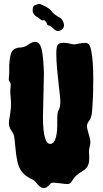

<svg xmlns="http://www.w3.org/2000/svg" viewBox="-20 -949 529 984"><path d="M205.1 -573.2 200.2 -351.6Q200.2 -204.1 241.2 -211.9Q276.4 -217.8 273.4 -335.9Q273.4 -371.1 278.8 -381.3Q284.2 -391.6 286.1 -398.4Q291 -418 288.1 -450.2Q286.1 -470.7 281.2 -511.7Q276.4 -552.7 272.5 -596.2Q268.6 -639.6 268.6 -674.8Q268.6 -710 275.9 -718.8Q283.2 -727.5 294.4 -729Q305.7 -730.5 317.9 -729Q330.1 -727.5 341.3 -724.6Q352.5 -721.7 359.9 -721.7Q367.2 -721.7 377.4 -724.1Q387.7 -726.6 397.9 -728Q408.2 -729.5 417.5 -729.5Q426.8 -729.5 434.6 -722.7Q442.4 -715.8 447.8 -688.5Q453.1 -661.1 455.6 -624Q458 -586.9 458 -544.4Q458 -502 457 -463.9Q453.1 -379.9 449.7 -362.3Q446.3 -344.7 441.4 -336.9Q436.5 -329.1 431.6 -322.3Q421.9 -308.6 428.7 -283.2Q435.5 -257.8 439.5 -244.1Q446.3 -219.7 440.4 -200.2Q434.6 -180.7 436.5 -162.1Q441.4 -112.3 424.8 -90.8Q417 -80.1 400.4 -70.3Q367.2 -51.8 351.6 -25.4Q343.8 -9.8 333 -6.8Q327.1 -4.9 315.4 -6.3Q303.7 -7.8 290 -9.3Q276.4 -10.7 263.7 -12.2Q251 -13.7 246.1 -12.2Q241.2 -10.7 237.3 -6.3Q233.4 -2 228.5 2.9Q202.1 29.3 173.8 -2.9Q168 -9.8 162.6 -16.1Q157.2 -22.5 152.3 -25.9Q147.5 -29.3 139.2 -32.7Q130.9 -36.1 121.1 -43Q79.1 -68.4 68.4 -125Q62.5 -152.3 58.6 -195.8Q54.7 -239.3 52.2 -251Q49.8 -262.7 40 -276.9Q30.3 -291 27.3 -303.2Q24.4 -315.4 26.4 -329.1Q28.3 -342.8 31.2 -360.4Q39.1 -407.2 35.2 -442.4Q31.2 -477.5 33.7 -497.1Q36.1 -516.6 34.2 -522Q32.2 -527.3 27.8 -532.2Q23.4 -537.1 25.4 -552.7Q27.3 -568.4 27.3 -583Q27.3 -597.7 27.3 -613.3Q30.3 -679.7 47.9 -693.4Q62.5 -704.1 78.1 -705.1Q102.5 -706.1 114.7 -713.9Q127 -721.7 134.8 -726.6Q183.6 -753.9 195.3 -687.5Q203.1 -646.5 205.1 -573.2ZM221.7 -824.2Q219.7 -833 212.9 -840.3Q206.1 -847.7 203.1 -845.7Q197.3 -841.8 188.5 -848.6Q188.5 -848.6 174.8 -859.4Q169.9 -863.3 165.5 -864.7Q161.1 -866.2 153.3 -877Q145.5 -887.7 147.9 -903.8Q150.4 -919.9 159.2 -922.4Q168 -924.8 173.8 -927.7Q179.7 -930.7 189.5 -926.8Q199.2 -922.9 210.9 -917Q236.3 -903.3 243.2 -892.6Q252 -877.9 288.1 -857.4Q299.8 -850.6 305.7 -832.5Q311.5 -814.5 303.2 -803.7Q294.9 -793 281.2 -790.5Q267.6 -788.1 254.4 -801.8Q241.2 -815.4 232.4 -817.4Q223.6 -819.3 221.7 -824.2Z"/></svg>

Font: Creepster
Style: Regular
Weight: 400
Designer: Font Diner, Inc
Foundry: Font Diner, Inc
Version: Version 1.002